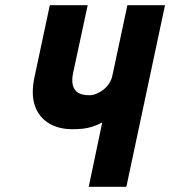

<svg xmlns="http://www.w3.org/2000/svg" viewBox="-20 -720 656 740"><path d="M616 -700H471L413 -428Q410 -413 401 -399Q392 -385 379.5 -375Q367 -365 352.5 -359Q338 -353 324 -353Q296 -353 280.5 -363Q265 -373 260.5 -392.5Q256 -412 262 -440L318 -700H172L113 -423Q99 -357 114.5 -312.5Q130 -268 168 -245Q206 -222 259 -222Q281 -222 299.5 -224Q318 -226 336.5 -232Q355 -238 374 -248L322 0H467Z"/></svg>

Font: Advent Pro ExtraBold
Style: Italic
Weight: 800
Italic angle: -12°
Version: Version 3.000